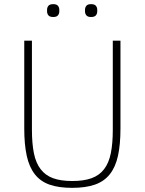

<svg xmlns="http://www.w3.org/2000/svg" viewBox="-20 -894 698 926"><path d="M134 -698V-268Q134 -202 143.5 -155Q153 -108 176 -78Q199 -48 236 -34.5Q273 -21 329 -21Q384 -21 421.5 -34.5Q459 -48 482 -78Q505 -108 514.5 -155Q524 -202 524 -268V-698H561V-274Q561 -197 549 -142.5Q537 -88 509.5 -53.5Q482 -19 437.5 -3.5Q393 12 328 12Q263 12 219 -3.5Q175 -19 148 -53.5Q121 -88 109 -142.5Q97 -197 97 -274V-698ZM237 -812Q220 -812 213.5 -820Q207 -828 207 -839V-847Q207 -858 213.5 -866Q220 -874 237 -874Q253 -874 259.5 -866Q266 -858 266 -847V-839Q266 -828 259.5 -820Q253 -812 237 -812ZM419 -812Q403 -812 396.5 -820Q390 -828 390 -839V-847Q390 -858 396.5 -866Q403 -874 419 -874Q436 -874 442.5 -866Q449 -858 449 -847V-839Q449 -828 442.5 -820Q436 -812 419 -812Z"/></svg>

Font: IBM Plex Sans Hebrew ExtraLight
Style: Regular
Weight: 200
Designer: Mike Abbink, Paul van der Laan, Pieter van Rosmalen, Yanek Iontef
Foundry: Bold Monday
Version: Version 1.2